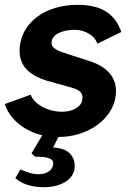

<svg xmlns="http://www.w3.org/2000/svg" viewBox="-22 -560 554 799"><path d="M288 143C294 103 273 56 199 54L221 10H222C344 10 446 -64 459 -159C467 -212 450 -277 341 -309L266 -333C216 -349 188 -359 193 -388C198 -421 245 -436 289 -436C331 -436 373 -412 383 -378L483 -427C461 -489 416 -540 301 -540C167 -540 73 -468 61 -371C49 -283 106 -241 191 -219L274 -196C310 -186 326 -173 320 -143C315 -114 279 -95 237 -95C171 -95 117 -131 106 -166L-2 -127C16 -70 71 -17 154 3L109 78L124 92C184 92 203 102 199 125C196 149 172 165 138 165C111 165 86 155 63 145L42 181C71 208 114 219 162 219C224 219 281 192 288 143Z"/></svg>

Font: Cheyenne Sans
Style: Bold Italic
Weight: 700
Italic angle: -8.13011°
Designer: The Public Sans project authors (U.S. Web Design System), Libre Franklin designed by Pablo Impallari and Rodrigo Fuenzal
Foundry: The Cheyenne Sans Project Authors
Version: Version 2.007